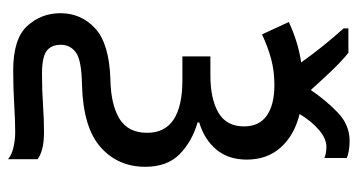

<svg xmlns="http://www.w3.org/2000/svg" viewBox="-227 -476 894 480"><g transform="rotate(90 220.0 -236.0)"><path d="M332 -663Q346 -663 357 -661Q368 -659 375 -656V-600Q363 -605 347 -605Q327 -605 305.5 -587Q284 -569 265 -538Q318 -525 348.5 -491Q379 -457 379 -406Q379 -360 354 -330Q329 -300 286 -287V-283Q334 -269 365.5 -238Q397 -207 397 -152Q397 -84 348 -40.5Q299 3 193 6Q131 7 111.5 21Q92 35 92 59Q92 83 107.5 94.5Q123 106 164 106Q206 106 242 103.5Q278 101 309 101Q336 101 352.5 105.5Q369 110 378 117V191Q368 182 349 177.5Q330 173 310 173Q282 173 240.5 175.5Q199 178 156 178Q77 178 45 143Q13 108 13 60Q13 8 51 -27Q89 -62 178 -65Q241 -66 276.5 -87.5Q312 -109 312 -157Q312 -245 180 -245H121V-315H169Q227 -315 261.5 -335Q296 -355 296 -399Q296 -437 269 -456Q242 -475 192 -475Q158 -475 128 -467Q98 -459 66 -444L35 -511Q84 -534 136 -542Q117 -569 94 -597.5Q71 -626 51 -648V-660H112Q133 -643 156 -619Q179 -595 205 -566Q230 -603 261 -633Q292 -663 332 -663Z"/></g></svg>

Font: Noto Sans SemiCondensed
Style: Regular
Weight: 400
Width: 4
Designer: Monotype Design Team
Foundry: Monotype Imaging Inc.
Version: Version 2.013; ttfautohint (v1.8.4.7-5d5b)